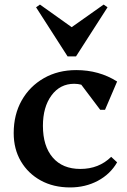

<svg xmlns="http://www.w3.org/2000/svg" viewBox="-20 -808 557 841"><path d="M287 13Q214 13 158.5 -17.5Q103 -48 71.5 -101.5Q40 -155 40 -225Q40 -306 75 -368Q110 -430 172 -465.5Q234 -501 314 -501Q414 -501 493 -451L440 -327H419L336 -437Q321 -441 305 -441Q243 -441 205.5 -390Q168 -339 168 -257Q168 -168 211 -118Q254 -68 332 -68Q413 -68 467 -121L493 -97Q463 -45 408.5 -16Q354 13 287 13ZM155 -788 294 -689 434 -788 451 -776 313 -561H276L138 -776Z"/></svg>

Font: Platypi Medium
Style: Regular
Weight: 500
Designer: David Sargent
Foundry: Bolt Cutter Type
Version: Version 1.200; ttfautohint (v1.8.4.7-5d5b)